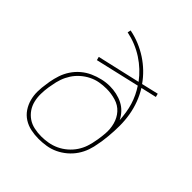

<svg xmlns="http://www.w3.org/2000/svg" viewBox="-203 -867 1006 1006"><g transform="rotate(45 300.0 -363.5)"><path d="M246 8Q216 8 187.5 2Q159 -4 135.5 -19Q112 -34 96.5 -57Q81 -80 73.5 -107.5Q66 -135 66.5 -164.5Q67 -194 72 -223L75 -244Q80 -272 89 -299Q98 -326 114.5 -351Q131 -376 154 -395.5Q177 -415 204 -427Q231 -439 259 -445.5Q287 -452 315 -452Q340 -452 365 -446.5Q390 -441 411.5 -430Q433 -419 449.5 -401.5Q466 -384 477 -362Q475 -389 471 -415Q467 -441 459.5 -465.5Q452 -490 441 -513Q430 -536 416 -557L170 -500L165 -519L405 -574Q385 -601 360.5 -624Q336 -647 307.5 -665.5Q279 -684 247 -697Q215 -710 181 -717L185 -735Q222 -728 257 -713.5Q292 -699 322.5 -679Q353 -659 379 -634Q405 -609 426 -579L520 -601L525 -582L438 -562Q458 -530 471.5 -494Q485 -458 491.5 -419.5Q498 -381 498 -341Q498 -301 494 -260Q493 -249 491.5 -238.5Q490 -228 489 -218L485 -197Q481 -169 471.5 -141.5Q462 -114 445.5 -89.5Q429 -65 406 -45.5Q383 -26 356.5 -13.5Q330 -1 301.5 3.5Q273 8 246 8ZM246 -11Q271 -11 297 -15.5Q323 -20 347.5 -31.5Q372 -43 393 -61Q414 -79 429 -101.5Q444 -124 452.5 -149Q461 -174 465 -200L467 -210Q469 -222 470.5 -234.5Q472 -247 473 -259Q476 -294 467 -327.5Q458 -361 436 -385.5Q414 -410 380.5 -420Q347 -430 312 -430Q286 -430 260.5 -425.5Q235 -421 211 -409Q187 -397 166.5 -379Q146 -361 131.5 -338.5Q117 -316 108.5 -291.5Q100 -267 96 -241L92 -220Q88 -194 87.5 -167.5Q87 -141 93 -116Q99 -91 113 -70.5Q127 -50 147.5 -36Q168 -22 194 -16.5Q220 -11 246 -11Z"/></g></svg>

Font: Iosevka Curly Thin Extended
Style: Italic
Weight: 100
Width: 7
Italic angle: -9°
Monospace: yes
Designer: Belleve Invis
Foundry: Belleve Invis
Version: Version 11.1.0; ttfautohint (v1.8.3)